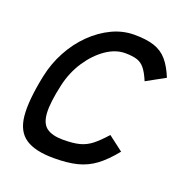

<svg xmlns="http://www.w3.org/2000/svg" viewBox="-118 -741 836 864"><g transform="rotate(20 300.0 -309.0)"><path d="M434 -171 505 -117Q464 -66 425.5 -37.5Q387 -9 341 2.5Q295 14 230 14Q140 14 94 -17Q48 -48 41 -119.5Q34 -191 59 -313Q73 -381 104.5 -439Q136 -497 180 -540Q224 -583 275.5 -607.5Q327 -632 382 -632Q440 -632 477.5 -619.5Q515 -607 540 -578Q565 -549 585 -500L496 -451Q481 -487 465.5 -506.5Q450 -526 428 -533Q406 -540 371 -540Q325 -540 279.5 -508.5Q234 -477 199 -424Q164 -371 149 -305Q129 -216 132 -166.5Q135 -117 162 -97.5Q189 -78 241 -78Q289 -78 319.5 -86Q350 -94 375.5 -114Q401 -134 434 -171Z"/></g></svg>

Font: Victor Mono Thin
Style: Bold Italic
Weight: 700
Italic angle: -12°
Monospace: yes
Version: Version 1.561;gftools[0.9.30]